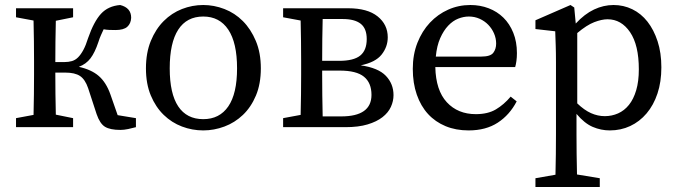

<svg xmlns="http://www.w3.org/2000/svg" viewBox="-20 -508 2707 767"><path d="M44 0V-36L114 -49Q115 -87 115.5 -131Q116 -175 116 -210V-265Q116 -299 115.5 -343.5Q115 -388 114 -426L44 -439V-475H272V-439L203 -425Q202 -387 201.5 -341.5Q201 -296 201 -260H236Q254 -260 267.5 -264Q281 -268 292 -279Q303 -290 313 -308.5Q323 -327 332 -356Q355 -422 383.5 -453Q412 -484 460 -488Q504 -477 504 -437Q503 -414 488.5 -401Q474 -388 441 -388Q427 -388 416 -388.5Q405 -389 394 -391Q389 -380 383.5 -368Q378 -356 373 -340Q359 -298 341.5 -275Q324 -252 295 -241Q345 -230 374.5 -204.5Q404 -179 421 -131L450 -48L523 -36V0Q509 4 492 7.5Q475 11 461 11Q420 11 399.5 -1.5Q379 -14 366 -52L332 -156Q320 -191 299.5 -204.5Q279 -218 241 -218H201Q201 -178 201.5 -132.5Q202 -87 203 -50L272 -36V0Z M792 13Q748 13 707 -2.5Q666 -18 634 -49Q602 -80 582.5 -126.5Q563 -173 563 -235Q563 -297 582.5 -344.5Q602 -392 634 -424Q666 -456 707 -472Q748 -488 792 -488Q835 -488 876.5 -472Q918 -456 950 -424Q982 -392 1002 -344.5Q1022 -297 1022 -235Q1022 -173 1002.5 -126.5Q983 -80 950.5 -49Q918 -18 876.5 -2.5Q835 13 792 13ZM792 -32Q857 -32 892 -83Q927 -134 927 -235Q927 -337 892 -389.5Q857 -442 792 -442Q726 -442 692 -389.5Q658 -337 658 -235Q658 -134 692 -83Q726 -32 792 -32Z M1111 0V-36L1181 -49Q1182 -87 1182.5 -131Q1183 -175 1183 -210V-265Q1183 -299 1182.5 -343.5Q1182 -388 1181 -426L1111 -439V-475H1371Q1448 -475 1488.5 -442.5Q1529 -410 1529 -359Q1529 -321 1504.5 -290Q1480 -259 1421 -247Q1491 -237 1521.5 -205Q1552 -173 1552 -128Q1552 -104 1541.5 -81Q1531 -58 1508 -40Q1485 -22 1448.5 -11Q1412 0 1360 0ZM1349 -432H1269Q1268 -397 1267.5 -352Q1267 -307 1267 -265H1335Q1393 -265 1419 -286Q1445 -307 1445 -352Q1445 -394 1421 -413Q1397 -432 1349 -432ZM1267 -210Q1267 -174 1267.5 -127.5Q1268 -81 1269 -43H1343Q1464 -43 1464 -129Q1464 -177 1434 -201.5Q1404 -226 1337 -226H1267Z M1859 -488Q1898 -488 1932 -475Q1966 -462 1991 -437.5Q2016 -413 2030.5 -377Q2045 -341 2045 -296Q2045 -279 2043 -264.5Q2041 -250 2038 -240H1719Q1721 -147 1765 -99.5Q1809 -52 1881 -52Q1929 -52 1961 -71Q1993 -90 2020 -122L2044 -103Q2016 -49 1968.5 -18Q1921 13 1852 13Q1801 13 1760 -4Q1719 -21 1690 -52.5Q1661 -84 1645 -130Q1629 -176 1629 -233Q1629 -290 1647.5 -337Q1666 -384 1697.5 -417.5Q1729 -451 1770.5 -469.5Q1812 -488 1859 -488ZM1853 -442Q1832 -442 1810.5 -433.5Q1789 -425 1770.5 -405.5Q1752 -386 1738.5 -355.5Q1725 -325 1721 -282H1903Q1939 -282 1950.5 -297Q1962 -312 1962 -334Q1962 -355 1953.5 -374.5Q1945 -394 1930.5 -409Q1916 -424 1896 -433Q1876 -442 1853 -442Z M2532 -231Q2532 -328 2497 -379.5Q2462 -431 2407 -431Q2384 -431 2354 -419.5Q2324 -408 2286 -376V-95Q2314 -68 2341 -56Q2368 -44 2396 -44Q2424 -44 2449 -55Q2474 -66 2492.5 -89Q2511 -112 2521.5 -147.5Q2532 -183 2532 -231ZM2201 28V-258Q2201 -299 2200 -326Q2199 -353 2198 -383L2119 -392V-427L2259 -488L2274 -478L2280 -414Q2315 -452 2353 -470Q2391 -488 2431 -488Q2471 -488 2506 -471Q2541 -454 2566.5 -421.5Q2592 -389 2607 -343Q2622 -297 2622 -239Q2622 -181 2606.5 -134.5Q2591 -88 2563 -55Q2535 -22 2497.5 -4.5Q2460 13 2416 13Q2381 13 2348 -1Q2315 -15 2283 -53V27Q2283 67 2283.5 107Q2284 147 2285 189L2376 204V239H2119V204L2199 190Q2200 148 2200.5 108.5Q2201 69 2201 28Z"/></svg>

Font: Source Serif Pro
Style: Regular
Weight: 400
Designer: Frank Grießhammer
Foundry: Adobe Systems Incorporated
Version: Version 2.000;PS 1.000;hotconv 16.6.51;makeotf.lib2.5.65220